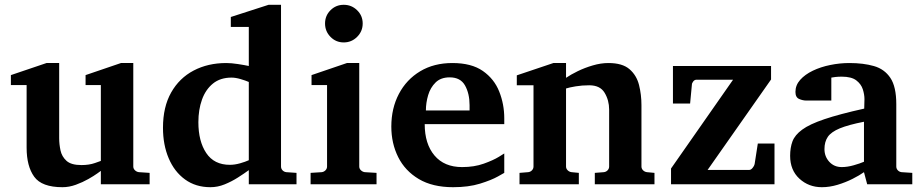

<svg xmlns="http://www.w3.org/2000/svg" viewBox="-20 -760 3800 792"><path d="M597.2 0H396V-55.2Q396 -55.2 381.8 -44.9Q367.7 -34.7 344.5 -21.5Q321.3 -8.3 293.2 2Q265.1 12.2 237.8 12.2Q152.3 12.2 121.1 -31Q89.8 -74.2 89.8 -150.9V-409.2H24.9V-450.2L171.9 -500H224.1V-189.9Q224.1 -165.5 229.5 -139.9Q234.9 -114.3 254.2 -96.7Q273.4 -79.1 315.9 -79.1Q347.7 -79.1 371.8 -87.6Q396 -96.2 396 -96.2V-409.2H333V-450.2L479 -500H529.8V-73.2Q529.8 -64 536.9 -57.4Q543.9 -50.8 553.2 -49.8L597.2 -46.9Z M1203.1 0H1006.3V-58.1Q986.8 -43.9 961.2 -27.6Q935.5 -11.2 906.7 0.5Q877.9 12.2 848.1 12.2Q787.1 12.2 743.2 -19.8Q699.2 -51.8 675.8 -107.2Q652.3 -162.6 652.3 -232.9Q652.3 -318.8 686 -378.4Q719.7 -438 778.8 -469Q837.9 -500 913.1 -500Q934.1 -500 961.2 -495.8Q988.3 -491.7 1006.3 -487.8V-648.9H932.1V-689.9L1087.9 -740.2H1139.2V-73.2Q1139.2 -64 1145.5 -57.4Q1151.9 -50.8 1161.1 -49.8L1203.1 -46.9ZM1006.3 -99.1V-421.9Q993.2 -427.7 972.4 -433.8Q951.7 -439.9 935.1 -439.9Q888.7 -439.9 858.4 -415.3Q828.1 -390.6 813.2 -349.1Q798.3 -307.6 798.3 -255.9Q798.3 -177.2 830.8 -128.7Q863.3 -80.1 928.2 -80.1Q948.2 -80.1 970.5 -86.4Q992.7 -92.8 1006.3 -99.1Z M1476.1 -663.1Q1476.1 -630.9 1453.1 -607.9Q1430.2 -585 1397.9 -585Q1365.7 -585 1343.3 -607.9Q1320.8 -630.9 1320.8 -663.1Q1320.8 -695.3 1343.3 -717.8Q1365.7 -740.2 1397.9 -740.2Q1430.2 -740.2 1453.1 -717.8Q1476.1 -695.3 1476.1 -663.1ZM1533.2 0H1261.2V-46.9L1307.1 -49.8Q1315.9 -50.8 1322.5 -57.4Q1329.1 -64 1329.1 -73.2V-409.2H1265.1V-450.2L1411.1 -500H1461.9V-73.2Q1461.9 -64 1469 -57.4Q1476.1 -50.8 1484.9 -49.8L1533.2 -46.9Z M1849.1 12.2Q1764.2 12.2 1707.5 -21.5Q1650.9 -55.2 1622.6 -111.8Q1594.2 -168.5 1594.2 -237.8Q1594.2 -313.5 1625.5 -372.8Q1656.7 -432.1 1713.4 -466.1Q1770 -500 1846.2 -500Q1924.8 -500 1971.7 -467.3Q2018.6 -434.6 2039.3 -382.3Q2060.1 -330.1 2060.1 -272Q2060.1 -266.1 2060.1 -260Q2060.1 -253.9 2060.1 -248H1731.9Q1731.9 -166.5 1772.2 -118.7Q1812.5 -70.8 1886.2 -70.8Q1936.5 -70.8 1975.8 -85Q2015.1 -99.1 2037.6 -113Q2060.1 -127 2060.1 -127V-46.9Q2060.1 -46.9 2033.7 -32Q2007.3 -17.1 1960 -2.4Q1912.6 12.2 1849.1 12.2ZM1736.8 -304.2H1917V-326.2Q1917 -374 1898.2 -407.5Q1879.4 -440.9 1835 -440.9Q1798.3 -440.9 1776.9 -419.9Q1755.4 -398.9 1746.1 -367.4Q1736.8 -335.9 1736.8 -304.2Z M2679.7 0H2433.6V-46.9L2470.7 -49.8Q2480 -50.8 2486.3 -57.4Q2492.7 -64 2492.7 -73.2V-308.1Q2492.7 -346.2 2474.1 -377.2Q2455.6 -408.2 2410.6 -408.2Q2380.9 -408.2 2354.5 -403.8Q2328.1 -399.4 2314.9 -395V-73.2Q2314.9 -64 2321.8 -57.4Q2328.6 -50.8 2337.9 -49.8L2367.7 -46.9V0H2123V-46.9L2158.7 -49.8Q2168 -50.8 2174.3 -57.4Q2180.7 -64 2180.7 -73.2V-408.2H2111.8V-449.2L2262.7 -500H2314.9V-439Q2334 -452.1 2363 -466.3Q2392.1 -480.5 2425.3 -490.2Q2458.5 -500 2489.7 -500Q2547.4 -500 2576.7 -474.6Q2606 -449.2 2616 -409.4Q2626 -369.6 2626 -326.2V-73.2Q2626 -64 2632.8 -57.4Q2639.6 -50.8 2648.9 -49.8L2679.7 -46.9Z M3174.8 0H2748V-64.9L3003.9 -431.2H2853Q2845.2 -431.2 2839.6 -424.1Q2834 -417 2834 -410.2L2826.7 -333H2755.9V-487.8H3160.6V-432.1L2898.9 -59.1H3070.8Q3077.6 -59.1 3084.5 -67.4Q3091.3 -75.7 3092.8 -83L3106 -168H3174.8Z M3743.2 0H3557.1L3543.9 -49.8Q3525.4 -36.6 3496.8 -22.2Q3468.3 -7.8 3435.3 2.2Q3402.3 12.2 3370.1 12.2Q3315.9 12.2 3277.6 -22.9Q3239.3 -58.1 3239.3 -117.2Q3239.3 -150.9 3249 -177Q3258.8 -203.1 3289.1 -225.3Q3319.3 -247.6 3380.6 -268.3Q3441.9 -289.1 3544.9 -312Q3544.9 -320.3 3545.4 -331.8Q3545.9 -343.3 3545.9 -351.1Q3545.9 -370.1 3539.1 -391.6Q3532.2 -413.1 3512.2 -428.5Q3492.2 -443.8 3452.1 -443.8Q3437 -443.8 3425.8 -442.4Q3414.6 -440.9 3409.2 -439.9V-345.2H3306.2Q3291.5 -345.2 3276.4 -351.8Q3261.2 -358.4 3261.2 -380.9Q3261.2 -408.7 3280.8 -430.7Q3300.3 -452.6 3332.8 -468.3Q3365.2 -483.9 3404.8 -491.9Q3444.3 -500 3483.9 -500Q3541.5 -500 3585 -487.5Q3628.4 -475.1 3652.8 -438.7Q3677.2 -402.3 3677.2 -330.1V-73.2Q3677.2 -64 3683.6 -57.4Q3689.9 -50.8 3699.2 -49.8L3743.2 -46.9ZM3543.9 -92.8V-257.8Q3479.5 -245.1 3444.1 -230.5Q3408.7 -215.8 3394.8 -195.6Q3380.9 -175.3 3380.9 -145Q3380.9 -114.3 3400.9 -92.5Q3420.9 -70.8 3452.1 -70.8Q3475.6 -70.8 3502 -78.4Q3528.3 -85.9 3543.9 -92.8Z"/></svg>

Font: Charis
Style: Bold
Weight: 700
Designer: Walt Agee, Miriam Martin, Annie Olsen, Victor Gaultney, Lorna Priest, Alan Ward, Bob Hallissy, Martin Hosken, Sharon Cor
Foundry: SIL Global
Version: Version 7.000